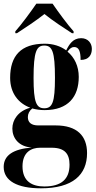

<svg xmlns="http://www.w3.org/2000/svg" viewBox="-27 -786 518 1041"><path d="M56 -606H65C105 -632 169 -674 214 -710C258 -674 323 -632 363 -606H372V-616C338 -654 289 -721 258 -766H170C139 -721 90 -654 56 -616ZM195 235C367 235 445 162 445 44C445 -50 390 -106 275 -106H180C143 -106 124 -122 124 -151C124 -169 132 -185 148 -198C169 -192 192 -189 215 -189C343 -189 400 -262 400 -369C400 -427 377 -475 339 -506C352 -524 362 -531 375 -531C400 -531 410 -509 410 -461C455 -461 471 -489 471 -521C471 -552 450 -579 413 -579C368 -579 348 -545 332 -513C301 -536 261 -549 215 -549C86 -549 28 -483 28 -364C28 -280 74 -225 137 -202C71 -184 40 -136 40 -89C40 -38 74 9 145 14C45 22 -7 56 -7 119C-7 194 66 235 195 235ZM213 -199C170 -199 155 -231 155 -363C155 -506 171 -539 213 -539C256 -539 271 -507 271 -364C271 -231 257 -199 213 -199ZM213 225C148 225 95 198 95 116C95 38 144 15 190 15H253C324 15 350 48 350 107C350 185 306 225 213 225Z"/></svg>

Font: Noto Serif Display Condensed Extra
Style: Regular
Weight: 800
Width: 3
Designer: Monotype Design Team
Foundry: Monotype Imaging Inc.
Version: Version 1.900